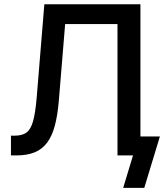

<svg xmlns="http://www.w3.org/2000/svg" viewBox="-20 -748 790 924"><path d="M32.7 0V-95.2H52.2Q86.9 -95.2 107.4 -110.1Q127.9 -125 139.2 -164.8Q150.4 -204.6 156.7 -280.3L193.4 -727.5H655.8V0H545.4V-632.3H293.5L263.2 -264.2Q257.3 -193.4 243.9 -143.3Q230.5 -93.3 206.8 -61.5Q183.1 -29.8 146.7 -14.9Q110.4 0 58.6 0ZM572.8 156.2 620.1 0H585.9V-91.3H749.5L674.3 156.2Z"/></svg>

Font: Inter 24pt Medium
Style: Regular
Weight: 500
Designer: Rasmus Andersson
Foundry: rsms
Version: Version 4.001;git-66647c0bb